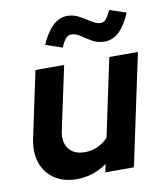

<svg xmlns="http://www.w3.org/2000/svg" viewBox="-84 -809 752 886"><g transform="rotate(-10 292.0 -366.0)"><path d="M205.4 8.3Q143.6 8.3 101.1 -20.3Q58.7 -48.9 41.8 -98Q25 -147.2 37.7 -210L103.8 -521H238.1L174.6 -223Q163.9 -171.2 188.5 -139.6Q213.1 -107.9 262.8 -107.9Q294.7 -107.9 322.4 -120.4Q350.1 -132.8 372.4 -156.3L449.6 -521H583.8L473.2 0H339L347.1 -37.8Q282.3 8.3 205.4 8.3ZM245.6 -601.1 168 -627.6Q217.6 -741.5 290.5 -741.5Q321.3 -741.5 347.5 -726.6Q373.6 -711.8 396.5 -697.1Q419.3 -682.3 437.9 -682.3Q452.5 -682.3 462.5 -693.5Q472.6 -704.6 487 -734.6L564.2 -708.9Q539.9 -651.2 509.8 -622.9Q479.6 -594.7 441.2 -594.7Q409.6 -594.7 384 -609.4Q358.5 -624.1 337 -639Q315.5 -653.9 293.8 -653.9Q280.2 -653.9 268.9 -641.5Q257.6 -629.1 245.6 -601.1Z"/></g></svg>

Font: Red Hat Display
Style: Italic
Weight: 300
Italic angle: -12°
Designer: Pentagram, MCKL
Foundry: Pentagram, MCKL
Version: Version 1.023